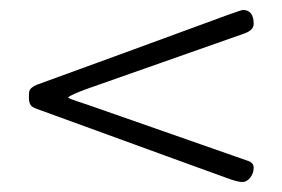

<svg xmlns="http://www.w3.org/2000/svg" viewBox="-20 -404 567 386"><path d="M468 -384Q490 -384 490 -356Q490 -343.5 471.9 -336.9L157 -226.1Q122.8 -213.9 116.9 -208Q119.6 -205.3 135.6 -200.2Q151.6 -195.1 157 -193.1L477.1 -81.1Q490 -77.4 490 -66.7Q490 -55.9 483.2 -47Q476.3 -38.1 467.7 -38.1Q459 -38.1 443.8 -43.3Q428.7 -48.6 310.2 -91.8Q191.7 -135 54 -185.1Q43.7 -188.5 40.9 -193.8Q38.1 -199.2 38.1 -208.1Q38.1 -217 38.8 -220.2Q40.8 -228.3 54.9 -233.9Q256.1 -307.1 352.8 -342.8Q463.9 -384 468 -384Z"/></svg>

Font: Fanwood Text
Style: Regular
Weight: 400
Version: Version 1.1001